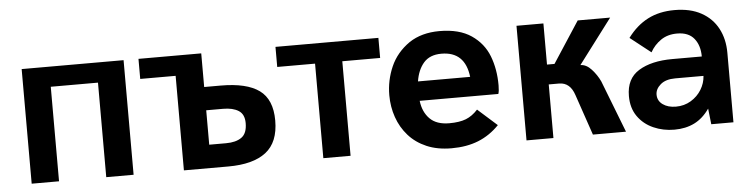

<svg xmlns="http://www.w3.org/2000/svg" viewBox="-39 -693 3383 867"><g transform="rotate(-5 1652.5 -259.0)"><path d="M537.5 0H413.5V-428.5H199.5V0H75.5V-519.5H537.5Z M967 0H765.5V-428.5H605V-519.5H889.5V-367H964.5Q1082 -367 1139 -325.5Q1196 -284 1196 -188.5Q1196 -90 1137.8 -45Q1079.5 0 967 0ZM966 -105.5Q1011 -105.5 1036.5 -123.8Q1062 -142 1062 -188.5Q1062 -228.5 1036 -245Q1010 -261.5 966 -261.5H889.5V-105.5Z M1521 0H1397.5V-428.5H1226V-519.5H1692.5V-428.5H1521Z M1979 6Q1914.5 6 1865.8 -15Q1817 -36 1784.5 -72.8Q1752 -109.5 1735.5 -157Q1719 -204.5 1719 -257Q1719 -324.5 1746 -386Q1773 -447.5 1832 -488.5Q1888.5 -526 1969.5 -526Q2059 -526 2113.8 -488.8Q2168.5 -451.5 2191.5 -391.8Q2214.5 -332 2214.5 -259Q2214.5 -232.5 2210 -220H1853.5Q1859.5 -169 1890 -138.2Q1920.5 -107.5 1978 -107.5Q2024.5 -107.5 2053.8 -119Q2083 -130.5 2108 -158L2195.5 -80Q2153.5 -36.5 2100.5 -15.2Q2047.5 6 1979 6ZM2090 -308Q2076.5 -423.5 1969.5 -423.5Q1917 -423.5 1889.2 -391.8Q1861.5 -360 1853.5 -308Z M2769.5 0H2619.5L2556.5 -184.5Q2537.5 -242.5 2488 -243H2440.5V0H2318.5V-519.5H2440.5V-333H2474.5L2596 -519.5H2743L2590.5 -317.5Q2617 -317.5 2640.5 -291.8Q2664 -266 2678 -236Z M2988.5 10Q2937.5 10 2893.5 -9.5Q2849.5 -29 2823 -66.8Q2796.5 -104.5 2796.5 -159Q2796.5 -238 2854 -273.2Q2911.5 -308.5 3006.5 -308.5H3140Q3140 -358.5 3114.8 -390Q3089.5 -421.5 3037.5 -421.5Q2994.5 -421.5 2964 -400.5Q2933.5 -379.5 2915.5 -347L2822 -420.5Q2862 -474.5 2914 -501.2Q2966 -528 3035 -528Q3106.5 -528 3156 -500.8Q3205.5 -473.5 3231 -425.5Q3256.5 -377.5 3256.5 -315V0H3156L3148 -71.5Q3118.5 -29 3079 -9.5Q3039.5 10 2988.5 10ZM3004.5 -93Q3042 -93 3072.2 -111.2Q3102.5 -129.5 3120.2 -158.5Q3138 -187.5 3140 -220.5H3012Q2968.5 -220.5 2945 -200.2Q2921.5 -180 2921.5 -154.5Q2921.5 -126.5 2944.8 -109.8Q2968 -93 3004.5 -93Z"/></g></svg>

Font: Acari Sans
Style: Bold
Weight: 700
Designer: Alfredo Marco Pradil and Stefan Peev (font) & Cristiano Sobral (main changes)
Foundry: Alfredo Marco Pradil and Stefan Peev (font) & Cristiano Sobral (main changes)
Version: Version 1.063; ttfautohint (v1.8.3)